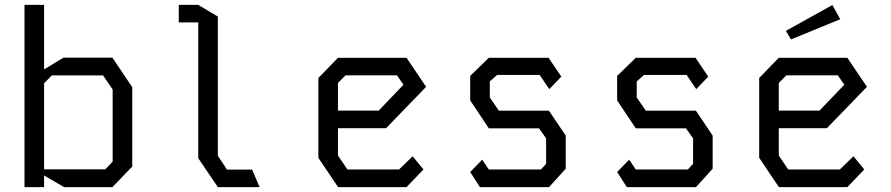

<svg xmlns="http://www.w3.org/2000/svg" viewBox="-20 -764 3640 784"><path d="M80 -744V0H160V-47.5L241.5 0H439L520 -84V-408L439 -528.5H239L160 -480.5V-744ZM160 -424 191.5 -456H401L440 -398.5V-104L410 -72.5H160Z M710 -744V-672.5H789.5V-118L869.5 0H1040L1009.5 -71.5H907L869.5 -128V-696.5L789.5 -744Z M1360 -528 1280 -445.5V-119.5L1360.5 0H1640L1709 -72L1665 -126L1609.5 -72H1398.5L1360 -129V-240.5H1556.5L1720 -409.5L1640 -528ZM1360 -425 1391 -456.5H1601L1627.5 -418L1526.5 -312.5H1360Z M1976 -528 1900 -454V-354L1976 -240H2181L2210 -199V-95L2189 -72H1976L1949 -112L1900 -61.5L1939.5 0H2222L2290 -75V-210.5L2221.5 -312H2017L1980 -366V-431.5L2010 -458H2183.5L2223 -400L2272 -451L2220 -528Z M2576 -528 2500 -454V-354L2576 -240H2781L2810 -199V-95L2789 -72H2576L2549 -112L2500 -61.5L2539.5 0H2822L2890 -75V-210.5L2821.5 -312H2617L2580 -366V-431.5L2610 -458H2783.5L2823 -400L2872 -451L2820 -528Z M3160 -528 3080 -445.5V-119.5L3160.5 0H3440L3509 -72L3465 -126L3409.5 -72H3198.5L3160 -129V-240.5H3356.5L3520 -409.5L3440 -528ZM3160 -425 3191 -456.5H3401L3427.5 -418L3326.5 -312.5H3160ZM3379 -743.5 3189 -638 3210 -603 3411 -685.5Z"/></svg>

Font: Kode
Style: Regular
Weight: 400
Monospace: yes
Designer: Isa Ozler
Foundry: Kadena LLC
Version: Version 1.000;gftools[0.9.28]